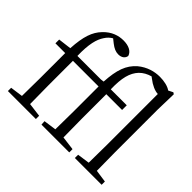

<svg xmlns="http://www.w3.org/2000/svg" viewBox="-172 -1075 1334 1334"><g transform="rotate(45 494.5 -408.5)"><path d="M867 -45C866 -104 865 -169 865 -228V-644L869 -799L857 -807L823 -790C798 -808 757 -817 715 -817C663 -817 605 -802 553 -759C493 -706 469 -638 462 -517L439 -514H207C204 -628 221 -689 248 -729C261 -750 278 -766 296 -776L325 -753C352 -732 375 -722 400 -722C434 -722 454 -740 457 -764C446 -800 407 -817 358 -817C310 -817 257 -801 211 -752C164 -703 141 -638 134 -517L37 -505V-468H133V-228C133 -167 132 -106 131 -45L38 -32V0H313V-32L211 -45C210 -106 209 -167 209 -228V-468H461V-228C461 -167 460 -106 459 -45L366 -32L368 0H641V-32L539 -45C538 -106 537 -167 537 -228V-468H692V-514H535C532 -624 549 -687 591 -732C614 -755 640 -769 672 -778L684 -769C722 -739 760 -723 789 -722V-228C789 -169 788 -104 787 -45L696 -32V0H959V-32Z"/></g></svg>

Font: Source Han Serif AKR9
Style: Regular
Weight: 400
Designer: Ryoko NISHIZUKA 西塚涼子 (kana & ideographs); Frank Grießhammer (Latin, Greek & Cyrillic); Sandoll Communications 산돌커뮤니케이션, 
Foundry: Adobe Systems Incorporated
Version: Version 1.005;hotconv 1.0.107;makeotfexe 2.5.65593